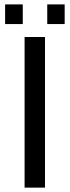

<svg xmlns="http://www.w3.org/2000/svg" viewBox="-20 -857 318 877"><path d="M195.8 -747.1V-836.9H275.4V-747.1ZM3.4 -747.1V-836.9H84V-747.1ZM92.3 0V-688H185.5V0Z"/></svg>

Font: TypoPRO Liberation Sans
Style: Regular
Weight: 400
Designer: Steve Matteson
Foundry: Ascender Corporation
Version: Version 2.00.1